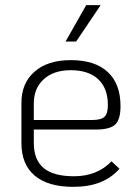

<svg xmlns="http://www.w3.org/2000/svg" viewBox="-20 -713 534 744"><path d="M412 -88 443 -59Q412 -24 368 -6.5Q324 11 264 11Q166 11 114.5 -32.5Q63 -76 63 -159V-314Q63 -391 114 -435.5Q165 -480 254 -480Q348 -480 397.5 -434Q447 -388 447 -302Q447 -250 426.5 -230.5Q406 -211 351 -211H111V-159Q111 -94 149 -62Q187 -30 266 -30Q357 -30 412 -88ZM111 -312V-248H337Q372 -248 385 -260.5Q398 -273 398 -306Q398 -371 360.5 -406Q323 -441 254 -441Q188 -441 149.5 -406Q111 -371 111 -312ZM314 -693H370L275 -552H234Z"/></svg>

Font: KoHo Light
Style: Regular
Weight: 300
Version: Version 1.000; ttfautohint (v1.6)